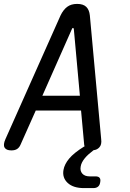

<svg xmlns="http://www.w3.org/2000/svg" viewBox="-45 -760 665 983"><path d="M386 -19 370 -194H138L60 -19Q54 -5 43 2.5Q32 10 13 10Q-13 10 -21.5 -4.5Q-30 -19 -17 -48L265 -681Q279 -710 299 -725Q319 -740 350 -740Q381 -740 396.5 -725Q412 -710 415 -681L473 -48Q477 -19 463 -5Q452 7 434 9Q405 31 390 49Q371 72 368 93Q364 115 376.5 129Q389 143 414 143H444Q459 143 465 150.5Q471 158 468 173Q466 188 457 195.5Q448 203 433 203H385Q330 203 301.5 176.5Q273 150 280 110Q285 81 309 52Q333 23 386 -10H388Q387 -14 386 -19ZM364 -270 333 -611Q332 -617 328.5 -617Q325 -617 323 -611L172 -270Z"/></svg>

Font: Maple Mono Normal NL
Style: Italic
Weight: 400
Italic angle: -10°
Monospace: yes
Designer: subframe7536
Version: Version 7.000